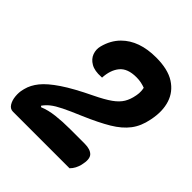

<svg xmlns="http://www.w3.org/2000/svg" viewBox="-195 -855 990 990"><g transform="rotate(45 300.0 -360.0)"><path d="M379 -720Q465 -720 515 -688Q565 -656 582.5 -601.5Q600 -547 586 -478L585 -473Q574 -416 544 -376.5Q514 -337 460.5 -305Q407 -273 323 -237Q261 -211 224.5 -193Q188 -175 168 -159Q148 -143 135 -124L141 -119Q177 -134 224 -139.5Q271 -145 326 -145H432Q474 -145 492 -126Q510 -107 498 -57Q494 -41 486.5 -26.5Q479 -12 467 0H54Q34 0 22 -19Q10 -38 7.5 -65.5Q5 -93 11 -116L13 -124Q22 -160 49.5 -194Q77 -228 134 -266.5Q191 -305 289 -352Q345 -379 376.5 -401.5Q408 -424 423 -449Q438 -474 444 -507L445 -512Q448 -528 447 -542.5Q446 -557 444 -564Q431 -569 415 -572.5Q399 -576 379 -576Q315 -576 286.5 -541.5Q258 -507 255 -449H249Q203 -446 175.5 -462Q148 -478 138.5 -504Q129 -530 136 -557Q151 -615 189 -653Q256 -720 379 -720Z"/></g></svg>

Font: Recursive Sn Csl St XBd
Style: Italic
Weight: 800
Italic angle: -15°
Version: Version 1.079;hotconv 1.0.112;makeotfexe 2.5.65598; ttfautoh